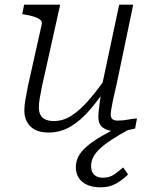

<svg xmlns="http://www.w3.org/2000/svg" viewBox="-20 -557 647 820"><path d="M159 -187Q153 -157 149.5 -136Q146 -115 146 -98Q146 -80 152.5 -67Q159 -54 173.5 -47Q188 -40 210 -40Q249 -40 284.5 -62.5Q320 -85 357 -127Q394 -169 435 -228L447 -200Q407 -139 367 -91.5Q327 -44 283 -17.5Q239 9 188 9Q136 9 110 -17Q84 -43 84 -85Q84 -106 88.5 -131.5Q93 -157 99 -188L158 -452Q161 -464 153 -471.5Q145 -479 128 -485Q111 -491 85 -495L75 -497L83 -537H237ZM478 -197Q469 -160 463.5 -134Q458 -108 455.5 -92Q453 -76 453 -68Q453 -54 460.5 -48Q468 -42 482 -42Q507 -42 528.5 -46.5Q550 -51 565 -51L557 -8Q546 -5 532 -2.5Q518 0 503 1.5Q488 3 472 3Q440 3 420 -11.5Q400 -26 400 -58Q400 -67 401.5 -82.5Q403 -98 406 -120Q409 -142 413 -169L411 -170L489 -537H549ZM520 -32 536 -7Q488 19 455.5 40.5Q423 62 404 80.5Q385 99 377 116.5Q369 134 369 153Q369 176 382 189Q395 202 420 202Q448 202 468.5 187.5Q489 173 506 158L527 188Q503 212 475 227.5Q447 243 410 243Q360 243 332 220Q304 197 304 156Q304 133 314.5 112Q325 91 350 69Q375 47 416.5 23Q458 -1 520 -32Z"/></svg>

Font: Roboto Serif ExtraLight
Style: Italic
Weight: 250
Italic angle: -10°
Designer: Greg Gazdowicz
Foundry: Commercial Type
Version: Version 1.008